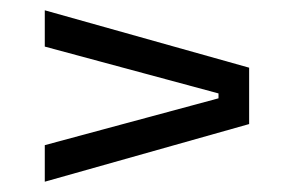

<svg xmlns="http://www.w3.org/2000/svg" viewBox="-20 -497 556 373"><path d="M404.5 -315.5 67 -406.5V-477L464 -365.5V-256L67 -144V-215L404.5 -306Z"/></svg>

Font: Anek Tamil Medium
Style: Regular
Weight: 400
Version: Version 1.003